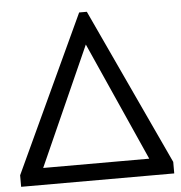

<svg xmlns="http://www.w3.org/2000/svg" viewBox="-51 -749 750 797"><g transform="rotate(-5 324.0 -350.0)"><path d="M5 -48 308 -700H340L643 -48V0H5ZM545 -70 324 -565 103 -70Z"/></g></svg>

Font: Sarabun
Style: Regular
Weight: 400
Designer: Suppakit Chalermlarp | Katatrad Co.,Ltd.
Foundry: Cadson Demak Co.,Ltd.
Version: Version 1.000; ttfautohint (v1.6)